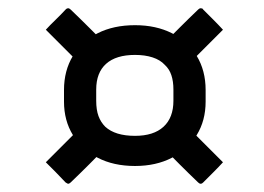

<svg xmlns="http://www.w3.org/2000/svg" viewBox="-20 -532 640 465"><path d="M239 -422Q228 -411 215 -398Q202 -385 190 -373Q188 -371 186 -370.5Q184 -370 182 -370.5Q180 -371 178 -373Q158 -393 134.5 -416.5Q111 -440 91 -460Q101 -471 114 -483.5Q127 -496 139 -509Q141 -511 142.5 -511.5Q144 -512 145 -512Q148 -512 151 -509Q173 -488 196 -465Q219 -442 239 -422ZM372 -422Q392 -442 415 -465Q438 -488 460 -509Q463 -512 466 -512Q468 -512 469.5 -511.5Q471 -511 472 -509Q485 -496 497 -484Q509 -472 520 -460Q500 -440 476.5 -416.5Q453 -393 433 -373Q431 -371 429 -370.5Q427 -370 425 -370.5Q423 -371 421 -373Q418 -376 411 -383Q404 -390 396 -397.5Q388 -405 381.5 -412Q375 -419 372 -422ZM372 -178Q383 -189 396.5 -202Q410 -215 421 -226Q424 -229 427 -229Q430 -229 433 -226Q453 -206 476.5 -182.5Q500 -159 520 -139Q510 -128 497.5 -115.5Q485 -103 472 -90Q471 -89 469.5 -88Q468 -87 466 -87Q463 -87 460 -90Q438 -111 415 -134Q392 -157 372 -178ZM239 -178Q219 -157 196 -134Q173 -111 151 -90Q148 -87 145 -87Q144 -87 142.5 -88Q141 -89 139 -90Q127 -103 115 -115Q103 -127 91 -139Q111 -159 134.5 -182.5Q158 -206 178 -226Q180 -228 182 -228.5Q184 -229 186 -228.5Q188 -228 190 -226Q193 -223 200 -216.5Q207 -210 215 -202Q223 -194 229.5 -187.5Q236 -181 239 -178ZM135 -314Q135 -361 156.5 -396.5Q178 -432 216.5 -451.5Q255 -471 307 -471Q358 -471 396.5 -451.5Q435 -432 456.5 -396.5Q478 -361 478 -314V-286Q478 -240 456.5 -205Q435 -170 396.5 -150Q358 -130 307 -130Q255 -130 216.5 -150Q178 -170 156.5 -205Q135 -240 135 -286ZM213 -288Q213 -266 218.5 -251Q224 -236 235 -225Q247 -214 265 -208.5Q283 -203 307 -203Q352 -203 376 -225Q400 -247 400 -288V-315Q400 -335 395 -350Q390 -365 379 -375Q368 -387 349.5 -393Q331 -399 307 -399Q261 -399 237 -377.5Q213 -356 213 -315Z"/></svg>

Font: RecMonoLinear Nerd Font Mono
Style: Italic
Weight: 400
Italic angle: -10°
Monospace: yes
Version: Version 1.085; ttfautohint (v1.8.4.7-5d5b);Nerd Fonts 3.2.1